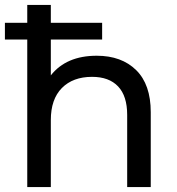

<svg xmlns="http://www.w3.org/2000/svg" viewBox="-20 -762 721 782"><path d="M374 -535Q475 -535 534.5 -476.5Q594 -418 594 -305V0H498V-294Q498 -371 461 -410Q424 -449 355 -449Q277 -449 232 -403.5Q187 -358 187 -273V0H91V-601H0V-669H91V-742H187V-669H396V-601H187V-455Q250 -535 374 -535Z"/></svg>

Font: false
Style: Regular
Weight: 500
Designer: Julieta Ulanovsky
Foundry: Julieta Ulanovsky
Version: Version 7.222;hotconv 1.0.109;makeotfexe 2.5.65596